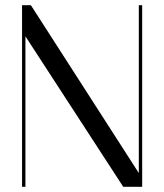

<svg xmlns="http://www.w3.org/2000/svg" viewBox="-20 -720 633 740"><path d="M78 0H65V-700H99L515 -53V-700H528V0H455L78 -580Z"/></svg>

Font: Italiana
Style: Regular
Weight: 400
Designer: Santiago Orozco
Foundry: Santiago Orozco
Version: Version 001.001